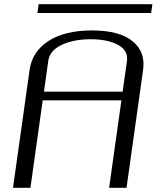

<svg xmlns="http://www.w3.org/2000/svg" viewBox="-20 -895 746 915"><path d="M583 0H500L558.6 -417H183.6L125 0H42L121.1 -562.5Q133.8 -650.4 211.9 -700.2Q290 -750 418 -750Q546.9 -750 610.4 -699.7Q673.8 -649.4 662.1 -562.5ZM189.5 -458H564.5L585 -604.5Q591.8 -654.3 542.5 -681.2Q493.2 -708 412.1 -708Q331.1 -708 273.9 -681.2Q216.8 -654.3 210 -604.5ZM706.1 -875 700.2 -833H158.2L164.1 -875Z"/></svg>

Font: okolaks
Style: RegularItalic
Weight: 500
Italic angle: -8°
Version: Version 000.6.0